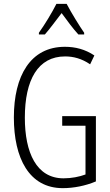

<svg xmlns="http://www.w3.org/2000/svg" viewBox="-20 -967 573 997"><path d="M326 -947H273C251 -903 211 -837 182 -797V-788H213C238 -816 272 -863 300 -899C328 -861 359 -818 387 -788H417V-797C395 -828 350 -901 326 -947ZM303 -364V-314H424V-61C392 -49 351 -41 310 -41C169 -41 109 -175 109 -356C109 -552 177 -674 318 -674C361 -674 404 -663 448 -633L470 -679C422 -711 371 -724 317 -724C138 -724 52 -573 52 -357C52 -146 131 10 306 10C362 10 424 -2 478 -25V-364Z"/></svg>

Font: Noto Sans UI Condensed Light
Style: Regular
Weight: 300
Width: 3
Designer: Monotype Design Team
Foundry: Monotype Imaging Inc.
Version: Version 1.901